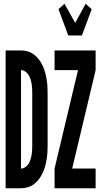

<svg xmlns="http://www.w3.org/2000/svg" viewBox="-20 -1004 540 1024"><path d="M344 -815 292 -955 324 -984 381 -882 437 -984 469 -955 417 -815ZM271 0V-105L396 -630H271V-735H490V-630L365 -105H490V0ZM10 0V-735H92Q111 -735 129 -729.5Q147 -724 162 -712.5Q177 -701 188.5 -685.5Q200 -670 208 -652.5Q216 -635 221 -616.5Q226 -598 229 -579.5Q232 -561 233 -542Q234 -523 234 -504V-231Q234 -212 233 -193Q232 -174 229 -155.5Q226 -137 221 -118.5Q216 -100 208 -82.5Q200 -65 188.5 -49.5Q177 -34 162 -22.5Q147 -11 129 -5.5Q111 0 92 0ZM92 -105Q104 -105 115 -112.5Q126 -120 132.5 -131Q139 -142 143 -154.5Q147 -167 149 -180Q151 -193 151.5 -205.5Q152 -218 152 -231V-504Q152 -517 151.5 -529.5Q151 -542 149 -555Q147 -568 143 -580.5Q139 -593 132.5 -604Q126 -615 115 -622.5Q104 -630 92 -630Z"/></svg>

Font: Iosevka SS18 Extrabold
Style: Regular
Weight: 800
Monospace: yes
Designer: Belleve Invis
Foundry: Belleve Invis
Version: Version 25.1.1; ttfautohint (v1.8.4)